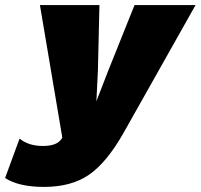

<svg xmlns="http://www.w3.org/2000/svg" viewBox="-107 -520 789 755"><path d="M66 215Q-33 215 -87 180L-30 25Q5 54 62 54Q117 54 135 26L138 21L50 -500H284L278 -242L272 -122L319 -243L422 -500H662L378 4Q312 120 242.5 167.5Q173 215 66 215Z"/></svg>

Font: Elaine Sans Black
Style: Italic
Weight: 900
Italic angle: -13°
Designer: Wei Huang
Foundry: Wei Huang
Version: Version 2.001;December 24, 2019;FontCreator 12.0.0.2547 64-b